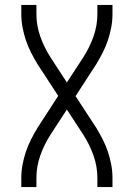

<svg xmlns="http://www.w3.org/2000/svg" viewBox="-20 -755 540 775"><path d="M66 0V-37Q66 -64 71 -90.5Q76 -117 84.5 -142.5Q93 -168 105.5 -192.5Q118 -217 132 -240L215 -368L132 -495Q118 -518 105.5 -542.5Q93 -567 84.5 -592.5Q76 -618 71 -644.5Q66 -671 66 -698V-735H127V-698Q127 -652 142.5 -608Q158 -564 183 -525L250 -422L317 -525Q342 -564 357.5 -608Q373 -652 373 -698V-735H434V-698Q434 -671 429 -644.5Q424 -618 415.5 -592.5Q407 -567 394.5 -542.5Q382 -518 368 -495L285 -367L368 -240Q382 -217 394.5 -192.5Q407 -168 415.5 -142.5Q424 -117 429 -90.5Q434 -64 434 -37V0H373V-37Q373 -83 357.5 -127Q342 -171 317 -210L250 -313L183 -210Q158 -171 142.5 -127Q127 -83 127 -37V0Z"/></svg>

Font: Iosevka Term Curly Light
Style: Regular
Weight: 300
Designer: Belleve Invis
Foundry: Belleve Invis
Version: Version 32.3.0